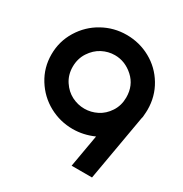

<svg xmlns="http://www.w3.org/2000/svg" viewBox="-159 -803 885 927"><g transform="rotate(30 283.0 -340.0)"><path d="M368.2 0H481.9L545.9 -366.2Q546.4 -367.7 546.9 -370.4Q547.4 -373 547.9 -374L548.8 -381.8Q550.8 -404.3 550.8 -417Q550.8 -490.7 514.4 -551.5Q478 -612.3 416.7 -646.2Q355.5 -680.2 283.2 -680.2Q212.9 -680.2 151.6 -646.2Q90.3 -612.3 52.7 -551.3Q15.1 -490.2 15.1 -417Q15.1 -343.8 52.7 -283.2Q90.3 -222.7 151.6 -189.2Q212.9 -155.8 283.2 -155.8Q342.8 -155.8 399.9 -181.2ZM283.2 -566.9Q340.3 -566.9 386.2 -525.4Q432.1 -483.9 432.1 -417Q432.1 -372.1 409.4 -337.4Q386.7 -302.7 353.3 -285.9Q319.8 -269 283.2 -269Q246.6 -269 213.1 -285.9Q179.7 -302.7 156.7 -337.4Q133.8 -372.1 133.8 -417Q133.8 -461.9 156.7 -497.1Q179.7 -532.2 213.1 -549.6Q246.6 -566.9 283.2 -566.9Z"/></g></svg>

Font: Cakra Normal
Style: Regular
Weight: 400
Designer: Lucia Kollert, Vojtech Kollert
Foundry: OoM Type
Version: Version 1.000;Glyphs 3.1.1 (3148)